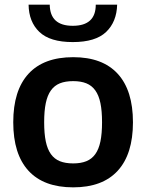

<svg xmlns="http://www.w3.org/2000/svg" viewBox="-20 -796 629 826"><path d="M295 10Q168 10 102.5 -61.5Q37 -133 37 -270Q37 -407 102.5 -478.5Q168 -550 295 -550Q421 -550 486.5 -478.5Q552 -407 552 -270Q552 -133 486.5 -61.5Q421 10 295 10ZM295 -93Q328 -93 351.5 -102.5Q375 -112 390 -133Q405 -154 412 -187.5Q419 -221 419 -270Q419 -319 412 -352.5Q405 -386 390 -407Q375 -428 351.5 -437.5Q328 -447 295 -447Q261 -447 237.5 -437.5Q214 -428 199 -407Q184 -386 177 -352.5Q170 -319 170 -270Q170 -221 177 -187.5Q184 -154 199 -133Q214 -112 237.5 -102.5Q261 -93 295 -93ZM293 -615Q195 -615 149.5 -658.5Q104 -702 103 -776H194Q195 -685 293 -685Q392 -685 392 -776H484Q482 -702 436.5 -658.5Q391 -615 293 -615Z"/></svg>

Font: Encode Sans Narrow
Style: SemiBold
Weight: 600
Designer: Pablo Impallari, Andres Torresi
Foundry: Pablo Impallari, Andres Torresi
Version: Version 1.000; ttfautohint (v1.00) -l 8 -r 50 -G 200 -x 14 -